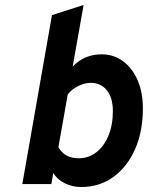

<svg xmlns="http://www.w3.org/2000/svg" viewBox="-20 -742 596 774"><path d="M307 12Q271 12 240 -3.8Q209 -19.5 195 -45L187 0H70L189.5 -681L317 -722L273 -473.5Q320 -523 389.5 -523Q438.5 -523 476 -495.2Q513.5 -467.5 534.8 -418.5Q556 -369.5 556 -305Q556 -211.5 524.2 -140Q492.5 -68.5 436.5 -28.2Q380.5 12 307 12ZM297 -104Q337.5 -104 368.5 -128.2Q399.5 -152.5 417.2 -195.2Q435 -238 435 -294Q435 -347.5 411 -377.8Q387 -408 345.5 -408Q321 -408 294.2 -394.5Q267.5 -381 253 -361L215.5 -149Q240 -104 297 -104Z"/></svg>

Font: Overpass
Style: Bold Italic
Weight: 700
Italic angle: -10°
Designer: Delve Withrington, Dave Bailey, Thomas Jockin
Foundry: Delve Fonts LLC
Version: Version 4.000; ttfautohint (v1.8.3)